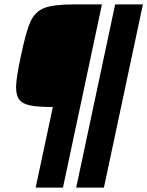

<svg xmlns="http://www.w3.org/2000/svg" viewBox="-20 -708 669 872"><path d="M53 -312Q53 -353 75 -454Q98 -565 118.5 -610Q139 -655 180.5 -671.5Q222 -688 315 -688H443L266 144H142L220 -222Q153 -222 118 -229Q83 -236 68 -255Q53 -274 53 -312ZM326 144 503 -688H629L452 144Z"/></svg>

Font: Saira Semi Condensed Black
Style: Italic
Weight: 900
Width: 4
Italic angle: -12°
Designer: Hector Gatti with collaboration of the Omnibus-Type team
Foundry: Omnibus-Type
Version: Version 1.001; ttfautohint (v1.8)